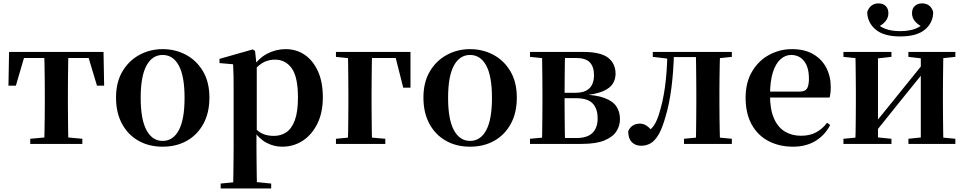

<svg xmlns="http://www.w3.org/2000/svg" viewBox="-20 -838 5621 1118"><path d="M29.2 -339.1 32.8 -535.7H582.8L586.4 -339.1H544.7L486.1 -534.2L552 -500.4H63.6L129.5 -534.2L72.4 -339.1ZM156.1 0V-29.9L267.7 -40.2H348.6L459.5 -29.9V0ZM237.2 0Q238.2 -25.5 239.1 -67.4Q239.9 -109.4 240.4 -154.7Q240.9 -200 240.9 -234.8V-301.2Q240.9 -335.7 240.4 -381Q239.9 -426.4 239.1 -468.7Q238.2 -511 237.2 -535.7H378.4Q377.4 -511 376.9 -468.7Q376.4 -426.4 375.9 -381Q375.4 -335.7 375.4 -301.2V-234.8Q375.4 -200 375.9 -154.7Q376.4 -109.4 376.9 -67.4Q377.4 -25.5 378.4 0Z M927 16.2Q847.7 16.2 786.5 -18.3Q725.3 -52.8 690.5 -117Q655.6 -181.2 655.6 -269.8Q655.6 -359.1 692.8 -422Q730 -484.9 791.9 -518.4Q853.8 -551.9 927 -551.9Q1001.1 -551.9 1063.1 -518.8Q1125 -485.6 1162.2 -422.7Q1199.4 -359.8 1199.4 -269.8Q1199.4 -180.5 1164 -116.3Q1128.6 -52 1067.4 -17.9Q1006.2 16.2 927 16.2ZM927 -17.5Q988 -17.5 1021.4 -80.1Q1054.7 -142.6 1054.7 -268.1Q1054.7 -394.2 1021.4 -456.1Q988 -518 927 -518Q866.7 -518 833 -456.1Q799.2 -394.2 799.2 -268.1Q799.2 -142.6 833 -80.1Q866.7 -17.5 927 -17.5Z M1264.9 259.3V230.8L1374 220.1H1453.4L1559.1 230.8V259.3ZM1337.4 259.3Q1338.4 217.3 1338.9 174.2Q1339.4 131 1339.9 89.9Q1340.4 48.8 1340.4 13.8V-308.7Q1340.4 -358.5 1339.9 -393Q1339.4 -427.5 1337.4 -463.8L1258.2 -470.7V-495.2L1452.2 -550.4L1465.2 -540.9L1473.8 -460.8L1475.1 -455V-75.6L1473.4 -63V13Q1473.4 47.8 1473.9 89.3Q1474.4 130.8 1474.9 174Q1475.4 217.3 1476.4 259.3ZM1623.1 16.2Q1575 16.2 1531.7 -6.7Q1488.4 -29.6 1452.3 -82.3H1440.1L1458.6 -97.8Q1486.5 -67.8 1513.5 -57.3Q1540.6 -46.7 1575.1 -46.7Q1615.7 -46.7 1647.3 -67.9Q1678.8 -89.1 1696.9 -138.2Q1715 -187.4 1715 -270.1Q1715 -389.4 1678.9 -440.1Q1642.8 -490.8 1580.6 -490.8Q1549.3 -490.8 1519.4 -477.5Q1489.5 -464.2 1452 -421.1L1437.1 -437.5H1445.5Q1483.3 -497.6 1534.7 -524.8Q1586.1 -551.9 1643.6 -551.9Q1705.4 -551.9 1753.9 -519.1Q1802.5 -486.2 1831.2 -423.5Q1859.9 -360.9 1859.9 -271.4Q1859.9 -182.3 1828 -117.9Q1796.1 -53.5 1742.7 -18.6Q1689.3 16.2 1623.1 16.2Z M2004.9 0Q2006.6 -25.5 2007.1 -67.4Q2007.6 -109.4 2008.1 -154.7Q2008.6 -200 2008.6 -234.8V-292.5Q2008.6 -331.7 2008.1 -378.5Q2007.6 -425.4 2007.1 -468.2Q2006.6 -511 2004.9 -535.7H2146.6Q2145.6 -511 2145.1 -468.2Q2144.6 -425.4 2144.1 -378.5Q2143.6 -331.7 2143.6 -292.5V-234.8Q2143.6 -200 2144.1 -154.7Q2144.6 -109.4 2145.1 -67.4Q2145.6 -25.5 2146.6 0ZM2075.9 -500.4V-535.7H2370.2L2370.2 -327.4H2328L2277.4 -527.4L2312 -500.4ZM1936.2 0V-29.9L2044.7 -40.2H2106.3L2223.6 -29.9V0ZM1936.2 -506.8V-535.7H2075.9V-495.5H2046Z M2717 16.2Q2637.7 16.2 2576.5 -18.3Q2515.3 -52.8 2480.5 -117Q2445.6 -181.2 2445.6 -269.8Q2445.6 -359.1 2482.8 -422Q2520 -484.9 2581.9 -518.4Q2643.8 -551.9 2717 -551.9Q2791.1 -551.9 2853.1 -518.8Q2915 -485.6 2952.2 -422.7Q2989.4 -359.8 2989.4 -269.8Q2989.4 -180.5 2954 -116.3Q2918.6 -52 2857.4 -17.9Q2796.2 16.2 2717 16.2ZM2717 -17.5Q2778 -17.5 2811.4 -80.1Q2844.7 -142.6 2844.7 -268.1Q2844.7 -394.2 2811.4 -456.1Q2778 -518 2717 -518Q2656.7 -518 2623 -456.1Q2589.2 -394.2 2589.2 -268.1Q2589.2 -142.6 2623 -80.1Q2656.7 -17.5 2717 -17.5Z M3066.2 0V-29.9L3176 -40.2L3202.9 -34.4H3338.4Q3399.3 -34.4 3429.6 -63.8Q3460 -93.3 3460 -148.7Q3460 -205.2 3431 -235.7Q3402 -266.1 3335.1 -266.1H3202.9V-297.7H3330.9Q3438.7 -297.7 3438.7 -401Q3438.7 -449.9 3414.1 -475.1Q3389.5 -500.4 3333.9 -500.4H3202.9L3176 -495.5L3066.2 -506.8V-535.7H3375.1Q3478 -535.7 3521.2 -501.5Q3564.4 -467.3 3564.4 -408.4Q3564.4 -377.9 3548.7 -351.4Q3533 -324.9 3490.3 -306.5Q3447.6 -288.2 3365.8 -281L3367.3 -288Q3450.9 -285.7 3499.7 -267.5Q3548.6 -249.2 3569.3 -218.1Q3590.1 -186.9 3590.1 -144.2Q3590.1 -106.6 3569.7 -73.9Q3549.2 -41.2 3500.3 -20.6Q3451.3 0 3365.3 0ZM3134.9 0Q3136.6 -25.5 3137.1 -67.4Q3137.6 -109.4 3138.1 -154.7Q3138.6 -200 3138.6 -234.8V-301.2Q3138.6 -335.7 3138.1 -381Q3137.6 -426.4 3137.1 -468.7Q3136.6 -511 3134.9 -535.7H3270.5Q3269.5 -511 3269 -468.2Q3268.5 -425.4 3268 -376.5Q3267.5 -327.7 3267.5 -284.5V-234.8Q3267.5 -200 3268 -154.7Q3268.5 -109.4 3269 -67.4Q3269.5 -25.5 3270.5 0Z M3713.8 10.7Q3679.5 10.7 3658.8 -10.6Q3638 -31.9 3638 -74Q3647.6 -96.8 3665.6 -107.4Q3683.7 -118.1 3706.2 -118.1Q3726.9 -118.1 3744.2 -106.6Q3761.5 -95.1 3780.3 -73V-60.3H3755.4V-73.7Q3775.4 -89.2 3789 -109.6Q3802.6 -129.9 3814.2 -164.2Q3839.5 -239.5 3852.1 -331.7Q3864.8 -423.8 3866 -535.7H3904.7Q3901.9 -422.3 3889.6 -326.4Q3877.3 -230.5 3854.1 -154.6Q3835.9 -90 3814.4 -53.8Q3792.9 -17.5 3768 -3.4Q3743 10.7 3713.8 10.7ZM3781.1 -506.8V-535.7H3884.9V-495.5H3877.1ZM3886.1 -505.7V-535.7H4075.2V-505.7ZM3962.9 0V-29.9L4071.2 -40.2H4134.3L4241.5 -29.9V0ZM4031.6 0Q4032.6 -25.5 4033.1 -67.4Q4033.6 -109.4 4034.1 -154.7Q4034.6 -200 4034.6 -234.8V-301.2Q4034.6 -335.7 4034.1 -381Q4033.6 -426.4 4033.1 -468.7Q4032.6 -511 4031.6 -535.7H4173.1Q4172.1 -511 4171.1 -468.7Q4170.1 -426.4 4169.6 -381Q4169.1 -335.7 4169.1 -301.2V-234.8Q4169.1 -200 4169.6 -154.7Q4170.1 -109.4 4171.1 -67.4Q4172.1 -25.5 4173.1 0ZM4101.8 -495.5V-535.7H4241.5V-506.8L4134.3 -495.5Z M4598.2 16.2Q4517.8 16.2 4455.2 -16.5Q4392.6 -49.1 4357.1 -113Q4321.6 -176.9 4321.6 -268.8Q4321.6 -358.8 4359.6 -422.2Q4397.5 -485.7 4459.2 -518.8Q4520.9 -551.9 4591.4 -551.9Q4665.1 -551.9 4715.5 -522.5Q4765.8 -493.1 4791.6 -443.2Q4817.4 -393.3 4817.4 -330.9Q4817.4 -296.1 4810.7 -270.2H4380.1V-304.6H4635.4Q4667.5 -304.6 4678.9 -322.2Q4690.3 -339.8 4690.3 -380.4Q4690.3 -446.3 4662.2 -482.2Q4634.1 -518 4586.1 -518Q4552.7 -518 4524.6 -492.9Q4496.6 -467.8 4480.1 -416Q4463.7 -364.1 4463.7 -282.7Q4463.7 -200.5 4486.9 -148.2Q4510 -95.8 4550.8 -71.7Q4591.5 -47.5 4643.4 -47.5Q4696.4 -47.5 4732.9 -67.7Q4769.3 -87.9 4796.2 -123.2L4814.1 -109.9Q4782.6 -49.8 4727.7 -16.8Q4672.7 16.2 4598.2 16.2Z M5221.6 -625.8Q5125.8 -625.8 5078.3 -666.3Q5030.9 -706.8 5029.6 -767.8Q5038.5 -793.6 5055.5 -805.9Q5072.5 -818.3 5095 -818.3Q5121.5 -818.3 5137.3 -803Q5153 -787.8 5153 -761.5Q5153 -733.7 5134.9 -712.7Q5116.9 -691.8 5087.8 -679.3L5067.9 -717.1Q5097.2 -685.1 5133.2 -670.9Q5169.3 -656.7 5221.6 -656.7Q5274.5 -656.7 5310.8 -670.9Q5347.1 -685.1 5375.6 -717.1L5356.4 -679.3Q5327.4 -691.8 5309 -712.7Q5290.5 -733.7 5290.5 -761.5Q5290.5 -787.8 5306.6 -803Q5322.7 -818.3 5349 -818.3Q5372.8 -818.3 5389.8 -805.9Q5406.7 -793.6 5413.9 -767.8Q5413.7 -706.1 5366.1 -665.9Q5318.4 -625.8 5221.6 -625.8ZM4891.2 0V-29.9L5000 -40.2H5068.4L5170.8 -29.9V0ZM5269.6 0V-29.9L5366.5 -40.2H5434.3L5543 -29.9V0ZM4959.9 0Q4961.6 -25.5 4962.1 -67.4Q4962.6 -109.4 4963.1 -154.7Q4963.6 -200 4963.6 -234.8V-301.2Q4963.6 -335.7 4963.1 -381Q4962.6 -426.4 4962.1 -468.7Q4961.6 -511 4959.9 -535.7H5092.4V0ZM5063.7 -51.6 5015.4 -77.8H5040.4L5199.6 -274.4L5370 -485.4L5417.7 -460.9H5393.5L5229.2 -257.7ZM5341.8 0V-535.7H5473.6Q5472.6 -511 5472.1 -468.7Q5471.6 -426.4 5471.1 -381Q5470.6 -335.7 5470.6 -301.2V-234.8Q5470.6 -200 5471.1 -154.7Q5471.6 -109.4 5472.1 -67.4Q5472.6 -25.5 5473.6 0ZM4891.2 -506.8V-535.7H5170.8V-506.8L5068.7 -495.5H5001ZM5269.6 -506.8V-535.7H5543V-506.8L5434.5 -495.5H5366.8Z"/></svg>

Font: Noto Serif KR ExtraLight
Style: Regular
Weight: 200
Designer: Ryoko NISHIZUKA 西塚涼子 (kana & ideographs); Frank Grießhammer (Latin, Greek & Cyrillic); Wenlong ZHANG 张文龙 (bopomofo); San
Foundry: Adobe
Version: Version 2.002-H1;hotconv 1.1.0;makeotfexe 2.6.0